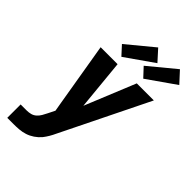

<svg xmlns="http://www.w3.org/2000/svg" viewBox="-284 -1104 1217 1217"><g transform="rotate(45 324.5 -496.0)"><path d="M25 0V-120H80Q97 -120 114.5 -124.5Q132 -129 146 -141.5Q160 -154 169 -170Q178 -186 186 -202L209 -248L198 -312L127 -735H279L312 -395L451 -735H604L316 -149Q307 -129 295.5 -109.5Q284 -90 270 -72Q252 -51 229 -35.5Q206 -20 181 -12Q156 -4 130.5 -2Q105 0 80 0ZM459 -785 403 -845 581 -992 649 -918ZM263 -785 208 -845 386 -992 453 -918Z"/></g></svg>

Font: Iosevka SS04 Heavy Extended
Style: Italic
Weight: 900
Width: 7
Italic angle: -9°
Monospace: yes
Designer: Belleve Invis
Foundry: Belleve Invis
Version: Version 19.0.0; ttfautohint (v1.8.4)